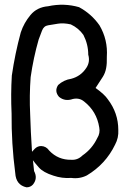

<svg xmlns="http://www.w3.org/2000/svg" viewBox="-20 -761 540 817"><path d="M184.6 -734.4Q252 -749 316.4 -730.5Q369.1 -702.1 403.3 -653.3Q439.5 -591.8 434.6 -519.5Q435.5 -491.2 431.6 -470.7Q427.7 -450.2 417.5 -434.1Q407.2 -418 386.7 -386.7Q424.8 -359.4 438.5 -338.9Q483.4 -280.3 483.4 -208Q485.4 -174.8 469.7 -145.5Q429.7 -62.5 349.6 -14.6Q318.4 1 283.2 -3.9Q244.1 -1 207 -13.7Q164.1 -27.3 145.5 -48.3Q127 -69.3 120.1 -79.1L125 -33.2Q141.6 -2 120.1 24.4Q109.4 36.1 92.8 36.1Q47.9 26.4 44.9 -24.4Q28.3 -150.4 29.3 -278.3Q25.4 -359.4 30.3 -439.5Q43.9 -533.2 68.4 -623Q82 -664.1 109.9 -697.3Q137.7 -730.5 184.6 -734.4ZM281.2 -657.2Q250 -664.1 226.6 -660.2Q203.1 -656.2 184.6 -653.3Q166 -650.4 158.7 -630.4Q151.4 -610.4 144.5 -592.8Q122.1 -514.6 110.4 -432.6Q104.5 -353.5 108.4 -274.4Q110.4 -204.1 116.2 -115.2Q122.1 -122.1 127.9 -127.9Q139.6 -139.6 155.3 -139.6Q176.8 -138.7 189.5 -120.1Q227.5 -80.1 283.2 -81.1Q310.5 -79.1 331.1 -99.6Q372.1 -127.9 393.6 -172.9Q407.2 -194.3 402.3 -218.8Q391.6 -287.1 337.9 -329.1Q327.1 -337.9 315.4 -340.3Q303.7 -342.8 290 -339.8Q256.8 -328.1 231.4 -348.6Q210 -373 227.5 -399.4Q251 -420.9 283.2 -425.8Q324.2 -436.5 347.7 -472.7Q364.3 -498 355.5 -528.3Q355.5 -572.3 335 -612.3Q314.5 -641.6 281.2 -657.2Z"/></svg>

Font: NaikaiFont
Style: Regular
Weight: 400
Version: Version 1.67